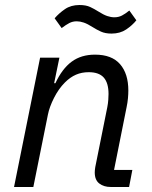

<svg xmlns="http://www.w3.org/2000/svg" viewBox="-20 -746 605 766"><path d="M113 0H36L140 -516H217L196 -414H201Q228 -472 266 -500Q304 -528 359 -528Q426 -528 459 -490Q492 -452 492 -385Q492 -371 490.5 -354Q489 -337 485 -318L435 -68H508L495 0H422Q394 0 376 -14Q358 -28 358 -58Q358 -63 358.5 -67.5Q359 -72 360 -79L408 -318Q411 -333 412 -347.5Q413 -362 413 -371Q413 -415 394 -436.5Q375 -458 334 -458Q306 -458 283 -448Q260 -438 239 -417Q214 -392 195.5 -355.5Q177 -319 171 -288ZM425 -612Q400 -612 382.5 -620Q365 -628 351 -637Q329 -651 314 -656Q299 -661 286 -661Q270 -661 256.5 -654Q243 -647 226 -634L198 -673Q215 -693 239 -709.5Q263 -726 297 -726Q323 -726 340 -718Q357 -710 371 -701Q393 -687 408 -682Q423 -677 436 -677Q453 -677 466.5 -684Q480 -691 496 -704L524 -665Q508 -645 483.5 -628.5Q459 -612 425 -612Z"/></svg>

Font: IBM Plex Sans Var
Style: Italic
Weight: 400
Italic angle: -11.31°
Designer: Mike Abbink, Paul van der Laan, Pieter van Rosmalen
Foundry: Bold Monday
Version: Version 1.001